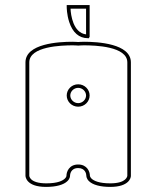

<svg xmlns="http://www.w3.org/2000/svg" viewBox="-20 -697 614 754"><path d="M318 -562C267 -568 258 -639 257 -663H318ZM330 -552 332 -550V-677H242V-670C242 -669 242 -640 252 -610C265 -570 290 -547 325 -547H330ZM318 -322C318 -306 304 -292 287 -292C270 -292 256 -306 256 -322C256 -338 270 -352 287 -352C304 -352 318 -338 318 -322ZM332 -322C332 -346 312 -366 287 -366C262 -366 242 -346 242 -322C242 -298 262 -278 287 -278C312 -278 332 -298 332 -322ZM309 -519C354 -519 480 -515 480 -452V-7C480 -6 478 23 413 23C369 23 349 13 340 5C333 -2 333 -7 333 -7C333 -22 323 -51 287 -51C251 -51 241 -22 241 -7C241 -6 241 -2 235 4C227 12 208 23 162 23C95 23 95 -7 95 -7V-452C95 -515 221 -519 266 -519C277 -519 284 -518 287 -518H288C290 -518 297 -519 309 -519ZM287 -532C285 -532 276 -533 264 -533C211 -533 80 -526 80 -452V-7C80 -4 82 37 161 37C200 37 230 29 245 14C255 4 255 -5 255 -7C255 -11 257 -37 287 -37C315 -37 319 -14 319 -7C319 -6 319 4 329 14C344 29 374 37 413 37C488 37 494 0 494 -6V-7V-452C494 -526 363 -533 310 -533C298 -533 289 -532 287 -532Z"/></svg>

Font: Platiipus Light
Style: Light
Weight: 400
Version: Version 001.000